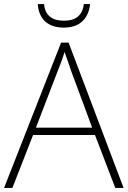

<svg xmlns="http://www.w3.org/2000/svg" viewBox="-20 -926 630 946"><path d="M548 0 448 -261H143L41 0H0L281 -716H318L589 0ZM330 -578Q325 -595 316 -619.5Q307 -644 298 -670Q291 -646 282 -621.5Q273 -597 265 -578L157 -297H434ZM424 -906Q418 -851 385 -820.5Q352 -790 294 -790Q236 -790 203 -820Q170 -850 166 -906H197Q205 -824 295 -824Q341 -824 365 -845.5Q389 -867 393 -906Z"/></svg>

Font: Noto Sans Gujarati UI ExtraLight
Style: Regular
Weight: 200
Designer: Jelle Bosma - Monotype Design Team, Universal Thirst
Foundry: Monotype Imaging Inc.
Version: Version 2.106; ttfautohint (v1.8.4.7-5d5b)